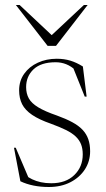

<svg xmlns="http://www.w3.org/2000/svg" viewBox="-20 -738 423 768"><path d="M207 -503Q236.5 -503 261.2 -495.5Q286 -488 311.5 -472L326.5 -351.5H319L271 -471L284 -455.5Q265 -473 245 -481Q225 -489 202.5 -489Q144 -489 114.2 -460.8Q84.5 -432.5 84.5 -389.5Q84.5 -364 95.2 -344.5Q106 -325 132.8 -308.8Q159.5 -292.5 207.5 -276Q243.5 -263 269 -249.2Q294.5 -235.5 310.2 -218.8Q326 -202 333.2 -181Q340.5 -160 340.5 -133Q340.5 -93 319.8 -60.8Q299 -28.5 261.8 -9.2Q224.5 10 175.5 10Q142.5 10 114 4.2Q85.5 -1.5 61.5 -13L36 -147H43L98 -18L83.5 -37Q93.5 -28 108.8 -20.8Q124 -13.5 143.2 -9.2Q162.5 -5 185 -5Q243.5 -5 277.2 -37.8Q311 -70.5 311 -120.5Q311 -143.5 304.2 -160.8Q297.5 -178 282.8 -192Q268 -206 243.8 -218Q219.5 -230 184 -243Q136.5 -259.5 108.5 -278.5Q80.5 -297.5 68.5 -321.2Q56.5 -345 56.5 -376.5Q56.5 -414.5 76.8 -443Q97 -471.5 131.2 -487.2Q165.5 -503 207 -503ZM199 -586H174.5L315.5 -718H330.5L204 -554.5H170.5L43.5 -718H58.5Z"/></svg>

Font: Newsreader 60pt ExtraLight
Style: Regular
Weight: 250
Designer: Hugues Gentile
Foundry: Production Type
Version: Version 1.003